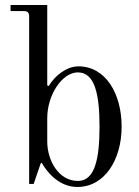

<svg xmlns="http://www.w3.org/2000/svg" viewBox="-20 -732 552 764"><path d="M168 -169V-262C168 -354 227 -444 290 -444C359 -444 376 -352 376 -228C376 -104 359 -12 290 -12C213 -12 168 -94 168 -169ZM22 -688H74C90 -688 96 -682 96 -666V0H114L142 -82L146 -84C170 -42 218 12 288 12C396 12 464 -96 464 -228C464 -360 400 -468 292 -468C246 -468 199 -432 174 -390L168 -392V-712H22Z"/></svg>

Font: Old Standard
Style: Regular
Weight: 400
Designer: Alexey Kryukov <alexios@thessalonica.org.ru>
Version: Version 2.0